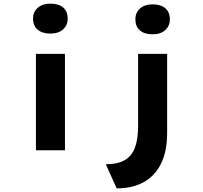

<svg xmlns="http://www.w3.org/2000/svg" viewBox="-20 -828 1118 1058"><path d="M178 0V-531H338V0ZM258 -643Q213 -643 187.5 -664.5Q162 -686 162 -726Q162 -762 188 -785Q214 -808 258 -808Q303 -808 328 -786.5Q353 -765 353 -726Q353 -689 327.5 -666Q302 -643 258 -643ZM623 210 563 77Q629 77 668 54Q707 31 724 -15.5Q741 -62 741 -135V-531H901V-97Q901 7 867 74.5Q833 142 771.5 176Q710 210 623 210ZM821 -639Q776 -639 751 -660.5Q726 -682 726 -722Q726 -758 751.5 -781Q777 -804 821 -804Q866 -804 891 -782.5Q916 -761 916 -722Q916 -685 890.5 -662Q865 -639 821 -639Z"/></svg>

Font: Lexend Peta
Style: Bold
Weight: 700
Designer: Bonnie Shaver-Troup, Thomas Jockin
Foundry: Lexend
Version: Version 1.007